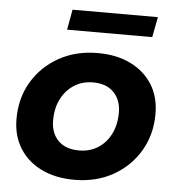

<svg xmlns="http://www.w3.org/2000/svg" viewBox="-52 -772 759 829"><g transform="rotate(5 327.0 -357.5)"><path d="M300 8Q218 8 157 -22Q96 -52 62.5 -106Q29 -160 29 -233Q29 -323 71 -393.5Q113 -464 186.5 -505Q260 -546 354 -546Q437 -546 497.5 -516Q558 -486 591.5 -432.5Q625 -379 625 -305Q625 -216 583 -145Q541 -74 468 -33Q395 8 300 8ZM310 -120Q356 -120 391.5 -142.5Q427 -165 447 -205Q467 -245 467 -298Q467 -352 435 -385Q403 -418 345 -418Q299 -418 263.5 -395.5Q228 -373 207.5 -333Q187 -293 187 -240Q187 -185 219 -152.5Q251 -120 310 -120ZM213 -635 229 -723H599L582 -635Z"/></g></svg>

Font: Montserrat Thin
Style: Bold Italic
Weight: 700
Italic angle: -11.3°
Version: Version 9.000